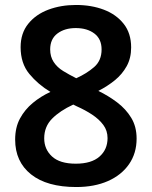

<svg xmlns="http://www.w3.org/2000/svg" viewBox="-20 -743 612 773"><path d="M286 -723Q348 -723 398 -704Q448 -685 478 -647Q508 -609 508 -552Q508 -509 490 -476.5Q472 -444 442.5 -420Q413 -396 376 -377Q417 -357 452 -330.5Q487 -304 508.5 -268.5Q530 -233 530 -185Q530 -126 499.5 -82Q469 -38 414.5 -14Q360 10 287 10Q169 10 105 -41Q41 -92 41 -181Q41 -230 60.5 -266Q80 -302 112 -328.5Q144 -355 183 -373Q133 -403 98 -445.5Q63 -488 63 -553Q63 -609 93.5 -647Q124 -685 174.5 -704Q225 -723 286 -723ZM158 -186Q158 -142 189.5 -113Q221 -84 285 -84Q348 -84 380.5 -112.5Q413 -141 413 -187Q413 -217 396 -240Q379 -263 351 -281.5Q323 -300 289 -315L275 -322Q221 -297 189.5 -265Q158 -233 158 -186ZM285 -630Q240 -630 211 -608Q182 -586 182 -544Q182 -515 196 -493.5Q210 -472 234.5 -457Q259 -442 287 -428Q329 -447 359 -473Q389 -499 389 -544Q389 -586 360 -608Q331 -630 285 -630Z"/></svg>

Font: Noto Sans New Tai Lue SemiBold
Style: Regular
Weight: 600
Version: Version 2.003